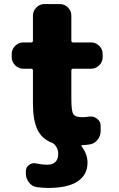

<svg xmlns="http://www.w3.org/2000/svg" viewBox="-20 -710 591 950"><path d="M431 -500Q454 -500 471 -483Q488 -466 488 -443V-427Q488 -404 471 -387Q454 -370 431 -370H342Q333 -370 333 -361V-220Q333 -160 343 -145Q353 -130 388 -130Q402 -130 422 -133Q443 -136 460.5 -122.5Q478 -109 478 -88V-62Q478 -37 462 -17.5Q446 2 422 5Q416 6 404.5 7Q393 8 387 8Q385 8 384 9.5Q383 11 383.5 12.5Q384 14 385 16Q413 53 413 95Q413 155 364 187.5Q315 220 218 220Q199 220 163 216Q139 213 123.5 193Q108 173 108 148V137Q108 117 124.5 105.5Q141 94 161 99Q188 105 213 105Q268 105 268 50Q268 23 248 3Q244 -1 234 -5Q186 -24 164.5 -70Q143 -116 143 -200V-361Q143 -370 134 -370H95Q72 -370 55 -387Q38 -404 38 -427V-443Q38 -466 55 -483Q72 -500 95 -500H134Q143 -500 143 -509V-633Q143 -656 160 -673Q177 -690 200 -690H276Q299 -690 316 -673Q333 -656 333 -633V-509Q333 -500 342 -500Z"/></svg>

Font: Rounded Mplus 1c Black
Style: Regular
Weight: 900
Version: Version 1.059.20150529